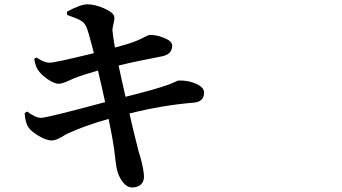

<svg xmlns="http://www.w3.org/2000/svg" viewBox="-20 -791 1540 864"><path d="M530.3 25.4Q511.7 0 504.9 -34.2Q502.9 -42 499 -75.2Q493.2 -128.9 487.3 -159.2Q483.4 -183.6 472.7 -235.4Q469.7 -249 468.8 -255.9Q358.4 -224.6 285.2 -190.4Q274.4 -185.5 257.8 -174.8Q230.5 -159.2 214.8 -159.2Q188.5 -158.2 152.3 -180.7Q118.2 -201.2 107.4 -218.8Q93.8 -239.3 90.8 -282.2L102.5 -289.1Q139.6 -260.7 164.1 -260.7Q190.4 -260.7 444.3 -329.1Q450.2 -330.1 453.1 -331.1Q438.5 -399.4 420.9 -473.6Q352.5 -454.1 315.4 -439.5Q306.6 -435.5 291 -428.7Q260.7 -414.1 244.1 -414.1Q224.6 -414.1 194.3 -434.6Q164.1 -455.1 149.4 -478.5Q139.6 -494.1 133.8 -526.4L144.5 -532.2Q147.5 -530.3 153.3 -526.4Q181.6 -508.8 203.1 -508.8Q226.6 -508.8 398.4 -550.8Q401.4 -551.8 402.3 -551.8Q401.4 -556.6 399.4 -564.5Q377 -651.4 368.7 -669.9Q360.4 -688.5 343.8 -698.2Q332 -706.1 285.2 -722.7Q283.2 -723.6 282.2 -723.6L281.2 -738.3Q341.8 -771.5 374 -771.5Q406.2 -771.5 447.3 -753.9Q491.2 -734.4 494.1 -715.8Q496.1 -703.1 490.7 -684.1Q485.4 -665 486.3 -651.4Q488.3 -629.9 497.1 -577.1Q549.8 -590.8 577.1 -600.6Q602.5 -609.4 633.8 -626Q649.4 -633.8 652.3 -633.8Q682.6 -634.8 716.8 -621.1Q754.9 -606.4 754.9 -585.9Q754.9 -545.9 707 -537.1Q597.7 -516.6 513.7 -496.1Q518.6 -472.7 528.3 -428.7Q540 -378.9 544.9 -355.5Q679.7 -388.7 741.2 -411.1Q752 -415 766.6 -421.9Q778.3 -427.7 783.2 -428.7Q828.1 -429.7 862.3 -414.1Q898.4 -397.5 898.4 -375Q898.4 -333 851.6 -329.1Q710 -317.4 562.5 -280.3Q580.1 -202.1 601.6 -118.2Q604.5 -105.5 611.3 -85Q627.9 -25.4 627.9 4.9Q627.9 25.4 615.2 38.1Q601.6 51.8 576.2 52.7Q551.8 53.7 530.3 25.4Z"/></svg>

Font: Bpmf GenYo Min B
Style: B
Weight: 700
Foundry: But Ko
Version: Version 1.320